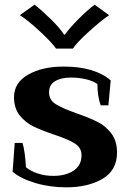

<svg xmlns="http://www.w3.org/2000/svg" viewBox="-20 -792 554 822"><path d="M65 -727 128 -772Q161 -746 199.5 -708Q238 -670 254 -644H258Q276 -670 314 -708.5Q352 -747 385 -772L447 -727Q413 -704 361 -657Q309 -610 292 -584H220Q202 -610 151 -657.5Q100 -705 65 -727ZM34 -57 43 -180H76Q82 -163 86 -132.5Q90 -102 91 -76Q110 -60 141 -49.5Q172 -39 208 -39Q261 -39 295 -61.5Q329 -84 329 -127Q329 -160 300 -178Q271 -196 211 -216Q157 -234 122.5 -251Q88 -268 64 -298.5Q40 -329 40 -376Q40 -438 100.5 -472.5Q161 -507 252 -507Q385 -507 454 -448L444 -341H411Q397 -381 397 -432Q380 -445 349 -452.5Q318 -460 284 -460Q242 -460 216 -444.5Q190 -429 190 -397Q190 -364 218 -346.5Q246 -329 307 -307Q362 -288 397 -270.5Q432 -253 456.5 -221Q481 -189 481 -139Q481 -63 419 -26.5Q357 10 264 10Q192 10 129.5 -9Q67 -28 34 -57Z"/></svg>

Font: Trirong Bold
Style: Regular
Weight: 700
Designer: Katatrad Team
Foundry: CadsonDemak
Version: Version 1.000